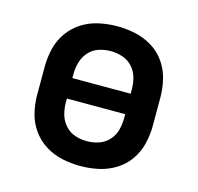

<svg xmlns="http://www.w3.org/2000/svg" viewBox="-85 -628 747 725"><g transform="rotate(15 288.0 -265.0)"><path d="M288 8Q324 8 359 0.5Q394 -7 425 -26Q456 -45 476.5 -74.5Q497 -104 505.5 -139Q514 -174 514 -210V-320Q514 -356 505.5 -391Q497 -426 476.5 -455.5Q456 -485 425 -504Q394 -523 359 -530.5Q324 -538 288 -538Q252 -538 217 -530.5Q182 -523 151.5 -504Q121 -485 100 -455.5Q79 -426 70.5 -391Q62 -356 62 -320V-210Q62 -174 70.5 -139Q79 -104 100 -74.5Q121 -45 151.5 -26Q182 -7 217 0.5Q252 8 288 8ZM288 -89Q264 -89 241.5 -96.5Q219 -104 203 -122Q187 -140 180.5 -163Q174 -186 174 -210V-225H402V-210Q402 -186 396 -163Q390 -140 373.5 -122Q357 -104 334.5 -96.5Q312 -89 288 -89ZM402 -305H174V-320Q174 -344 180.5 -367Q187 -390 203 -408Q219 -426 241.5 -433.5Q264 -441 288 -441Q312 -441 334.5 -433.5Q357 -426 373.5 -408Q390 -390 396 -367Q402 -344 402 -320Z"/></g></svg>

Font: Iosevka Sparkle Semibold
Style: Regular
Weight: 600
Designer: Belleve Invis
Foundry: Belleve Invis
Version: Version 4.5.0; ttfautohint (v1.8.3)